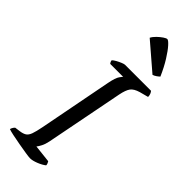

<svg xmlns="http://www.w3.org/2000/svg" viewBox="-319 -986 1014 1014"><g transform="rotate(45 188.0 -479.0)"><path d="M174 0Q165 0 139.5 -4Q114 -8 83 -13.5Q52 -19 26 -24.5Q0 -30 -10 -34Q-8 -42 -3.5 -49Q1 -56 5 -59L35 -63Q57 -66 69.5 -74Q82 -82 89.5 -102.5Q97 -123 105 -164L184 -573Q193 -619 204.5 -635Q216 -651 218 -652H121Q119 -655 116.5 -659Q114 -663 113 -671Q120 -678 133.5 -685.5Q147 -693 160.5 -698.5Q174 -704 180 -704H374Q378 -700 382 -691Q386 -682 386 -670L337 -657Q303 -647 290 -629Q277 -611 269 -571L184 -136Q179 -111 170 -93.5Q161 -76 154 -68L253 -57Q255 -54 258 -47.5Q261 -41 261 -34Q245 -21 218.5 -10.5Q192 0 174 0ZM320 -769 171 -897Q178 -911 192.5 -925Q207 -939 221 -948.5Q235 -958 242 -958Q250 -958 268.5 -937.5Q287 -917 310.5 -879.5Q334 -842 356 -792Q350 -786 340 -779Q330 -772 320 -769Z"/></g></svg>

Font: Texturina 72pt 72pt Medium
Style: Italic
Weight: 500
Italic angle: -11°
Designer: Guillermo Torres Carreño
Foundry: Omnibus-Type
Version: Version 1.002; ttfautohint (v1.8.3)